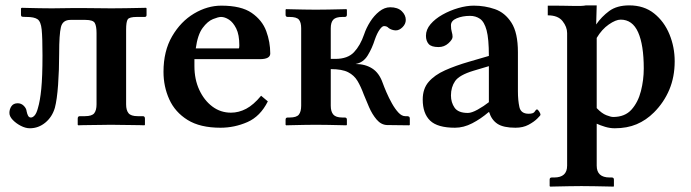

<svg xmlns="http://www.w3.org/2000/svg" viewBox="-20 -465 2568 714"><path d="M95 -28Q102 -28 109 -36Q116 -44 121 -63Q129 -89 133.5 -134.5Q138 -180 138 -259Q138 -325 135 -355Q132 -385 119.5 -393.5Q107 -402 79 -402Q66 -402 62 -403Q58 -404 58 -411V-434L61 -436Q61 -436 80.5 -435.5Q100 -435 126.5 -434.5Q153 -434 173 -434Q190 -434 212 -434.5Q234 -435 251 -435Q268 -435 268 -435Q268 -435 291 -435Q314 -435 343.5 -434.5Q373 -434 394 -434Q416 -434 446.5 -434.5Q477 -435 500 -435.5Q523 -436 523 -436L525 -434V-409Q525 -402 518 -402H489Q461 -402 455 -393Q449 -384 449 -355V-77Q449 -55 458 -44Q467 -33 492 -33H511Q519 -33 519 -24V-1L517 1Q517 1 503.5 0.5Q490 0 469.5 0Q449 0 428 -0.5Q407 -1 392 -1Q379 -1 358.5 -0.5Q338 0 318 0Q298 0 284.5 0.5Q271 1 271 1L269 -1V-24Q269 -33 277 -33H296Q322 -33 330.5 -44Q339 -55 339 -77V-342Q339 -368 332.5 -379.5Q326 -391 298 -391H242Q213 -391 206.5 -364Q200 -337 200 -266Q200 -205 196 -149.5Q192 -94 184 -64Q174 -30 148.5 -9Q123 12 91 12Q75 12 57.5 3Q40 -6 27.5 -19Q15 -32 15 -45Q15 -59 22.5 -70Q30 -81 46 -81Q59 -81 68.5 -71.5Q78 -62 79 -51Q81 -41 84.5 -34.5Q88 -28 95 -28Z M951 -109 976 -88Q948 -32 900 -11Q852 10 800 10Q724 10 677.5 -19Q631 -48 609.5 -95.5Q588 -143 588 -198Q588 -275 620 -330Q652 -385 701.5 -414.5Q751 -444 803 -444Q877 -444 916 -417Q955 -390 970 -349.5Q985 -309 985 -266Q985 -245 946 -245H703V-219Q703 -170 721 -131Q739 -92 769.5 -69Q800 -46 839 -46Q868 -46 895.5 -60.5Q923 -75 951 -109ZM708 -285H868Q870 -287 870 -296Q870 -336 858.5 -359Q847 -382 831.5 -392Q816 -402 802 -402Q792 -402 772 -394Q752 -386 733.5 -361Q715 -336 708 -285Z M1100 -72V-360Q1100 -382 1091.5 -392Q1083 -402 1057 -402H1050Q1042 -402 1042 -410V-429L1044 -431Q1044 -431 1064 -430.5Q1084 -430 1110 -429.5Q1136 -429 1154 -429Q1174 -429 1200.5 -429.5Q1227 -430 1247.5 -430.5Q1268 -431 1268 -431L1270 -429V-410Q1270 -402 1262 -402H1253Q1229 -402 1219.5 -392Q1210 -382 1210 -360V-246H1227Q1273 -246 1296.5 -271Q1320 -296 1334 -337Q1342 -361 1356.5 -384Q1371 -407 1390.5 -422.5Q1410 -438 1431 -438Q1459 -438 1474 -423.5Q1489 -409 1489 -391Q1489 -376 1477 -364Q1465 -352 1452 -352Q1445 -352 1437.5 -354.5Q1430 -357 1425 -361Q1419 -368 1408 -368Q1401 -368 1391.5 -354.5Q1382 -341 1374 -318Q1364 -286 1347.5 -259Q1331 -232 1302 -227Q1338 -227 1364 -210.5Q1390 -194 1403 -157Q1408 -143 1417 -122Q1426 -101 1437.5 -80.5Q1449 -60 1461.5 -46.5Q1474 -33 1487 -33H1494Q1497 -33 1500.5 -31.5Q1504 -30 1504 -24V-1L1502 1L1419 0Q1397 -1 1380.5 -20.5Q1364 -40 1352.5 -66.5Q1341 -93 1333 -113Q1322 -143 1309.5 -164Q1297 -185 1274.5 -196.5Q1252 -208 1210 -208V-72Q1210 -50 1219.5 -39Q1229 -28 1253 -28H1262Q1270 -28 1270 -20V-1L1268 1Q1268 1 1247.5 0.5Q1227 0 1200.5 -0.5Q1174 -1 1154 -1Q1136 -1 1110 -0.5Q1084 0 1064 0.5Q1044 1 1044 1L1042 -1V-20Q1042 -28 1050 -28H1057Q1083 -28 1091.5 -39Q1100 -50 1100 -72Z M1797 -48Q1768 -23 1736 -6.5Q1704 10 1672 10Q1607 10 1579.5 -16.5Q1552 -43 1552 -95Q1552 -135 1574 -160.5Q1596 -186 1635 -203.5Q1674 -221 1726 -236L1798 -257Q1798 -321 1789.5 -352.5Q1781 -384 1765 -395Q1749 -406 1728 -406Q1700 -406 1678.5 -397Q1657 -388 1657 -371Q1657 -356 1660 -346.5Q1663 -337 1663 -328Q1663 -318 1647.5 -304Q1632 -290 1611 -290Q1584 -290 1574 -301.5Q1564 -313 1564 -332Q1564 -355 1581 -375Q1598 -395 1625.5 -410.5Q1653 -426 1684 -435Q1715 -444 1742 -444Q1783 -444 1820.5 -431Q1858 -418 1882 -380.5Q1906 -343 1906 -271V-126Q1906 -92 1911.5 -67Q1917 -42 1946 -42Q1964 -42 1968.5 -50Q1973 -58 1977 -58Q1980 -58 1985 -50.5Q1990 -43 1990 -38Q1990 -36 1978 -24Q1966 -12 1945.5 -1Q1925 10 1897 10Q1852 10 1830 -4.5Q1808 -19 1799 -48ZM1798 -85V-219L1741 -202Q1688 -186 1672.5 -163.5Q1657 -141 1657 -110Q1657 -84 1670.5 -64.5Q1684 -45 1720 -45Q1734 -45 1756.5 -57.5Q1779 -70 1798 -85Z M2089 151V-342Q2089 -365 2072 -386.5Q2055 -408 2017 -408V-444Q2072 -444 2109.5 -443Q2147 -442 2159 -445H2199L2197 -374Q2217 -403 2245.5 -424Q2274 -445 2320 -445Q2375 -445 2412.5 -415Q2450 -385 2469.5 -337.5Q2489 -290 2489 -237Q2489 -179 2469 -131.5Q2449 -84 2412 -47Q2383 -18 2347.5 -3Q2312 12 2266 12Q2248 12 2230 6.5Q2212 1 2199 -5V151Q2199 195 2247 195H2255Q2263 195 2263 203V227L2262 229Q2262 229 2240 228.5Q2218 228 2190 227.5Q2162 227 2142 227Q2124 227 2096.5 227.5Q2069 228 2047.5 228.5Q2026 229 2026 229L2024 227V203Q2024 195 2032 195H2041Q2089 195 2089 151ZM2199 -324V-63Q2218 -43 2235 -36.5Q2252 -30 2260 -30Q2304 -30 2328.5 -57.5Q2353 -85 2363.5 -126.5Q2374 -168 2374 -210Q2374 -298 2353 -345Q2332 -392 2288 -392Q2270 -392 2244 -374Q2218 -356 2199 -324Z"/></svg>

Font: Libertinus Serif SemiBold
Style: Regular
Weight: 600
Designer: Philipp H. Poll, Khaled Hosny
Foundry: Caleb Maclennan
Version: Version 7.051;RELEASE